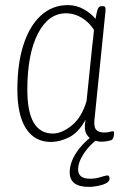

<svg xmlns="http://www.w3.org/2000/svg" viewBox="-20 -549 505 752"><path d="M180 7Q116 7 82 -45.5Q48 -98 48 -198Q48 -300 72 -374Q96 -448 140.5 -488.5Q185 -529 246 -529Q280 -529 309.5 -512Q339 -495 354 -475Q359 -504 363.5 -514.5Q368 -525 378 -525H381Q391 -525 392.5 -519.5Q394 -514 393 -504L350 -80Q347 -51 357 -40.5Q367 -30 388 -30Q402 -30 409.5 -32.5Q417 -35 422 -35Q427 -35 427 -28Q427 -21 425 -13.5Q423 -6 420 -3Q416 1 402 3.5Q388 6 377 6Q365 6 347.5 0.5Q330 -5 319 -23.5Q308 -42 315 -80Q287 -29 250 -11Q213 7 180 7ZM187 -26Q222 -26 261 -57.5Q300 -89 319 -153L341 -367Q343 -380 345 -400Q347 -420 348 -432Q329 -462 300 -479.5Q271 -497 239 -497Q169 -497 128 -416.5Q87 -336 87 -197Q87 -26 187 -26ZM328 183Q253 183 253 126Q253 87 280.5 46.5Q308 6 356 -27L366 -7Q331 18 308.5 52Q286 86 286 115Q286 151 333 151Q354 151 374.5 144.5Q395 138 401 138Q409 138 409 152Q409 162 395 169Q381 176 362 179.5Q343 183 328 183Z"/></svg>

Font: Asap Condensed Condensed Thin
Style: Italic
Weight: 100
Width: 3
Italic angle: -6°
Designer: Pablo Cosgaya
Foundry: Omnibus-Type
Version: Version 3.001; ttfautohint (v1.8.4.7-5d5b)